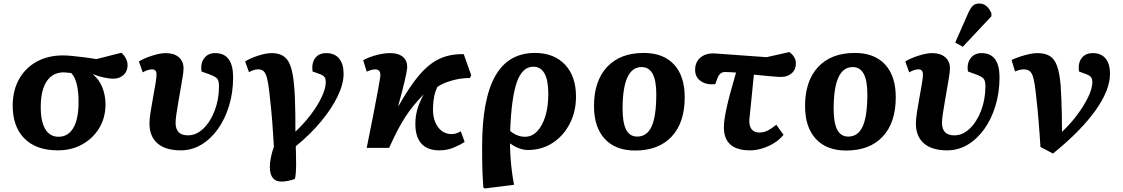

<svg xmlns="http://www.w3.org/2000/svg" viewBox="-20 -838 6365 1088"><path d="M308 14Q184 14 117 -54.5Q50 -123 52 -248Q54 -331 90 -393Q126 -455 189.5 -489.5Q253 -524 337 -524Q357 -524 388.5 -521Q420 -518 456 -513.5Q492 -509 526 -503L667 -539Q683 -527 693 -507.5Q703 -488 703 -469Q703 -434 680 -413Q657 -392 620 -392Q602 -392 570 -398.5Q538 -405 509 -417L508 -415Q541 -389 559.5 -343.5Q578 -298 578 -244Q577 -169 541.5 -111Q506 -53 445.5 -19.5Q385 14 308 14ZM312 -63Q365 -63 394.5 -111.5Q424 -160 425 -251Q427 -378 384 -424Q372 -425 360.5 -426.5Q349 -428 342 -428Q280 -428 246.5 -380Q213 -332 211 -243Q209 -155 235 -109Q261 -63 312 -63Z M1005 14Q918 14 872.5 -25.5Q827 -65 827 -139Q827 -162 833 -201.5Q839 -241 847 -284Q855 -327 861 -363Q867 -399 867 -416Q867 -445 842 -445Q818 -445 789 -428L767 -490Q799 -509 843.5 -523Q888 -537 919 -537Q966 -537 993 -514Q1020 -491 1020 -451Q1020 -433 1015 -402.5Q1010 -372 1003.5 -334.5Q997 -297 990.5 -259.5Q984 -222 979.5 -191Q975 -160 975 -142Q975 -71 1045 -71Q1092 -71 1132 -109Q1172 -147 1196.5 -211Q1221 -275 1221 -350Q1221 -380 1210.5 -392.5Q1200 -405 1163 -418L1122 -433Q1115 -479 1137 -508Q1159 -537 1199 -537Q1301 -537 1301 -400Q1301 -314 1278 -238.5Q1255 -163 1214.5 -106.5Q1174 -50 1120.5 -18Q1067 14 1005 14Z M1575 191Q1509 191 1509 107Q1509 84 1515.5 52.5Q1522 21 1532 -6Q1529 -53 1527 -87Q1525 -121 1522.5 -151.5Q1520 -182 1516.5 -219Q1513 -256 1507 -309Q1501 -364 1493.5 -393.5Q1486 -423 1474.5 -434Q1463 -445 1443 -445Q1419 -445 1391 -429L1369 -490Q1400 -509 1444 -523Q1488 -537 1520 -537Q1580 -537 1608.5 -498.5Q1637 -460 1646 -359Q1649 -329 1651 -286Q1653 -243 1653.5 -193Q1654 -143 1654 -92Q1703 -138 1742 -189.5Q1781 -241 1803.5 -289.5Q1826 -338 1826 -372Q1826 -391 1819 -401Q1812 -411 1793 -418L1751 -433Q1745 -481 1766 -509Q1787 -537 1829 -537Q1876 -537 1901.5 -506.5Q1927 -476 1927 -420Q1927 -362 1893.5 -292.5Q1860 -223 1799.5 -150Q1739 -77 1656 -9Q1657 4 1657 23.5Q1657 43 1657.5 60.5Q1658 78 1658 87Q1658 151 1651 176Q1633 183 1611.5 187Q1590 191 1575 191Z M2469 14Q2400 14 2365.5 -27Q2331 -68 2334 -147Q2335 -184 2345.5 -220.5Q2356 -257 2381 -304Q2349 -270 2324.5 -240.5Q2300 -211 2278.5 -178Q2257 -145 2234.5 -102.5Q2212 -60 2185 0H2058Q2079 -104 2096 -190.5Q2113 -277 2123 -333Q2133 -389 2135 -404Q2139 -445 2106 -445Q2087 -445 2058 -432L2038 -497Q2072 -515 2113.5 -526Q2155 -537 2190 -537Q2239 -537 2264.5 -514.5Q2290 -492 2287 -450Q2285 -429 2272 -374Q2259 -319 2237 -240H2240Q2302 -350 2357.5 -414.5Q2413 -479 2473 -506Q2533 -533 2608 -531L2650 -412L2643 -396Q2591 -396 2540 -381.5Q2489 -367 2458 -345Q2436 -300 2434 -234Q2430 -165 2459.5 -121.5Q2489 -78 2541 -78Q2563 -78 2591 -94L2613 -34Q2588 -17 2550.5 -1.5Q2513 14 2469 14Z M2727 230 2719 225Q2716 182 2714.5 150Q2713 118 2712.5 82.5Q2712 47 2712 -7Q2712 -275 2786 -406.5Q2860 -538 3011 -538Q3119 -538 3181.5 -472Q3244 -406 3244 -291Q3244 -205 3208 -136Q3172 -67 3110.5 -27.5Q3049 12 2972 12Q2923 12 2871 -25H2870Q2870 10 2873 53.5Q2876 97 2881.5 138.5Q2887 180 2893 209ZM2955 -63Q2994 -63 3023.5 -93.5Q3053 -124 3070 -178.5Q3087 -233 3087 -305Q3087 -460 3002 -460Q2940 -460 2909 -373Q2878 -286 2871 -96Q2910 -63 2955 -63Z M3579 15Q3468 15 3407 -51Q3346 -117 3346 -237Q3346 -379 3420 -458.5Q3494 -538 3628 -538Q3739 -538 3799.5 -472.5Q3860 -407 3860 -287Q3860 -143 3786 -64Q3712 15 3579 15ZM3591 -64Q3646 -64 3672.5 -121.5Q3699 -179 3699 -305Q3699 -458 3616 -458Q3508 -458 3508 -222Q3508 -141 3528.5 -102.5Q3549 -64 3591 -64Z M4230 14Q4082 14 4082 -117Q4082 -156 4097.5 -227Q4113 -298 4151 -427Q4133 -428 4116.5 -429Q4100 -430 4088 -430Q4059 -430 4046 -396L4033 -361Q3983 -356 3951 -378.5Q3919 -401 3919 -442Q3919 -487 3950 -512.5Q3981 -538 4032 -535L4324 -514L4453 -543Q4490 -516 4490 -479Q4490 -444 4466.5 -423Q4443 -402 4405 -402Q4388 -402 4345 -406Q4302 -410 4252 -415Q4242 -312 4235.5 -250.5Q4229 -189 4226 -157Q4222 -124 4221 -116.5Q4220 -109 4220.5 -116Q4221 -123 4222.5 -135Q4224 -147 4225 -154.5Q4226 -162 4226 -154Q4226 -87 4284 -87Q4306 -87 4327.5 -97Q4349 -107 4379 -131L4420 -74Q4399 -48 4367.5 -28Q4336 -8 4300 3Q4264 14 4230 14Z M4775 15Q4664 15 4603 -51Q4542 -117 4542 -237Q4542 -379 4616 -458.5Q4690 -538 4824 -538Q4935 -538 4995.5 -472.5Q5056 -407 5056 -287Q5056 -143 4982 -64Q4908 15 4775 15ZM4787 -64Q4842 -64 4868.5 -121.5Q4895 -179 4895 -305Q4895 -458 4812 -458Q4704 -458 4704 -222Q4704 -141 4724.5 -102.5Q4745 -64 4787 -64Z M5348 14Q5261 14 5215.5 -25.5Q5170 -65 5170 -139Q5170 -162 5176 -201.5Q5182 -241 5190 -284Q5198 -327 5204 -363Q5210 -399 5210 -416Q5210 -445 5185 -445Q5161 -445 5132 -428L5110 -490Q5142 -509 5186.5 -523Q5231 -537 5262 -537Q5309 -537 5336 -514Q5363 -491 5363 -451Q5363 -433 5358 -402.5Q5353 -372 5346.5 -334.5Q5340 -297 5333.5 -259.5Q5327 -222 5322.5 -191Q5318 -160 5318 -142Q5318 -71 5388 -71Q5435 -71 5475 -109Q5515 -147 5539.5 -211Q5564 -275 5564 -350Q5564 -380 5553.5 -392.5Q5543 -405 5506 -418L5465 -433Q5458 -479 5480 -508Q5502 -537 5542 -537Q5644 -537 5644 -400Q5644 -314 5621 -238.5Q5598 -163 5557.5 -106.5Q5517 -50 5463.5 -18Q5410 14 5348 14ZM5436 -573 5393 -597 5467 -765Q5481 -795 5494 -806.5Q5507 -818 5530 -818Q5574 -818 5598 -763V-746Z M5947 32 5876 -5Q5873 -52 5870.5 -86Q5868 -120 5865.5 -151Q5863 -182 5859.5 -218.5Q5856 -255 5850 -308Q5844 -364 5836.5 -393.5Q5829 -423 5816 -434Q5803 -445 5782 -445Q5760 -445 5732 -433L5712 -498Q5749 -515 5790 -526Q5831 -537 5859 -537Q5901 -537 5928 -521Q5955 -505 5969.5 -466Q5984 -427 5990 -358Q5992 -329 5994 -285.5Q5996 -242 5997 -192Q5998 -142 5998 -91Q6047 -137 6085.5 -189Q6124 -241 6147 -289.5Q6170 -338 6170 -372Q6170 -391 6162.5 -400.5Q6155 -410 6137 -417L6094 -433Q6088 -481 6109.5 -509Q6131 -537 6173 -537Q6220 -537 6245 -506.5Q6270 -476 6270 -420Q6270 -327 6187 -211Q6104 -95 5947 32Z"/></svg>

Font: Literata 7pt
Style: Bold Italic
Weight: 700
Italic angle: -2°
Designer: Latin by Veronika Burian and Jose Scaglione. Greek by Irene Vlachou. Cyrillic by Vera Evstafieva
Foundry: TypeTogether
Version: Version 3.002